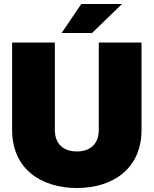

<svg xmlns="http://www.w3.org/2000/svg" viewBox="-20 -934 773 966"><path d="M367 12C547 12 692 -85 692 -280V-720H477V-280C477 -210 434 -172 367 -172C299 -172 256 -210 256 -280V-720H41V-280C41 -85 186 12 367 12ZM290 -768H443L594 -914H389Z"/></svg>

Font: Aspekta 950
Style: Regular
Weight: 950
Designer: Ivo Dolenc
Version: Version 2.000